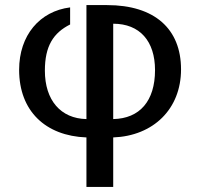

<svg xmlns="http://www.w3.org/2000/svg" viewBox="-20 -533 785 753"><path d="M424 -440C528 -440 588 -372 588 -258C588 -137 528 -68 424 -66ZM319 -66C218 -68 156 -140 156 -256C156 -352 189 -404 255 -437V-504C136 -489 55 -395 55 -259C55 -98 158 0 319 6V200H424V6C581 0 690 -105 690 -261C690 -420 586 -513 400 -513H319Z"/></svg>

Font: Perun Medium
Style: Regular
Weight: 500
Foundry: Copyright (c) Stefan Peev, Context Ltd, 2016
Version: Version 1.089